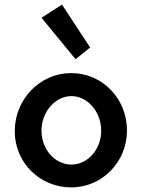

<svg xmlns="http://www.w3.org/2000/svg" viewBox="-20 -802 613 833"><path d="M249 -782 160 -725 308 -545 371 -596ZM290 -385C359 -385 419 -318 419 -235C419 -152 359 -88 290 -88C220 -88 160 -152 160 -235C160 -317 220 -385 290 -385ZM531 -236C531 -375 423 -485 289 -485C154 -485 44 -372 44 -233C44 -95 154 11 289 11C423 11 531 -99 531 -236Z"/></svg>

Font: Mint Spirit No2
Style: Bold
Weight: 700
Designer: HARENDAL Hirwen
Foundry: Arkandis Digital Foundry.
Version: Version 1.004;FFEdit